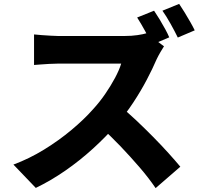

<svg xmlns="http://www.w3.org/2000/svg" viewBox="-20 -892 1040 987"><path d="M772 -837Q785 -818 800.5 -792.5Q816 -767 829.5 -742Q843 -717 850 -700L763 -663Q747 -694 726 -732.5Q705 -771 685 -802ZM901 -872Q914 -853 929.5 -827.5Q945 -802 959 -777.5Q973 -753 981 -736L894 -699Q879 -730 857 -769.5Q835 -809 815 -837ZM823 -654Q817 -645 805 -624.5Q793 -604 785 -587Q765 -540 734.5 -482Q704 -424 665.5 -365.5Q627 -307 583 -256Q527 -191 459 -129Q391 -67 316 -15Q241 37 164 74L49 -46Q130 -76 206.5 -123Q283 -170 348 -224.5Q413 -279 458 -330Q492 -367 520.5 -408.5Q549 -450 571 -491Q593 -532 603 -565Q593 -565 567.5 -565Q542 -565 509.5 -565Q477 -565 441.5 -565Q406 -565 373 -565Q340 -565 314.5 -565Q289 -565 278 -565Q257 -565 233 -563.5Q209 -562 188 -560.5Q167 -559 155 -558V-715Q171 -713 194.5 -711.5Q218 -710 241 -708.5Q264 -707 278 -707Q292 -707 319.5 -707Q347 -707 381.5 -707Q416 -707 453 -707Q490 -707 524 -707Q558 -707 584 -707Q610 -707 621 -707Q657 -707 687 -711.5Q717 -716 733 -721ZM596 -347Q635 -316 678.5 -275Q722 -234 765.5 -190Q809 -146 846 -105Q883 -64 907 -35L780 75Q744 22 697 -32.5Q650 -87 598 -141.5Q546 -196 492 -244Z"/></svg>

Font: Noto Sans JP Thin ExtraBold
Style: Regular
Weight: 800
Version: Version 2.004-H2;hotconv 1.0.118;makeotfexe 2.5.65603